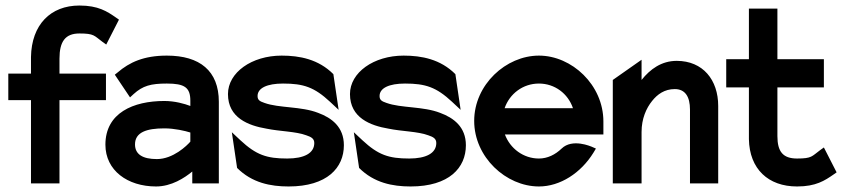

<svg xmlns="http://www.w3.org/2000/svg" viewBox="-20 -663 3054 694"><path d="M10 -301H92V0H195V-301H363V-397H195V-451C195 -513 216 -542 267 -542C321 -542 320 -534 350 -512L364 -502L410 -592L400 -599C367 -622 335 -643 267 -643C163 -643 94 -574 92 -457V-397H10Z M361 -140C361 -47 441 11 544 11C600 11 647 -20 675 -43V0H771V-295C771 -407 702 -462 583 -462C500 -462 448 -438 405 -401L395 -393L450 -311L463 -323C496 -353 525 -361 583 -361C647 -361 668 -347 668 -299V-280C647 -288 612 -298 574 -298C462 -298 361 -255 361 -140ZM468 -141C468 -185 510 -199 574 -199C611 -199 649 -190 668 -184V-151C656 -137 606 -88 547 -88C496 -88 468 -105 468 -141Z M804 -323C804 -237 878 -209 943 -198C991 -188 1050 -188 1087 -174C1105 -168 1116 -162 1116 -146C1116 -109 1079 -90 1018 -90C944 -90 906 -103 849 -156L818 -185L837 -56C891 -2 958 11 1023 11C1163 11 1223 -57 1223 -138C1223 -204 1179 -237 1130 -255C1069 -279 988 -272 936 -291C918 -297 911 -302 911 -316C911 -345 946 -361 1003 -361C1077 -361 1116 -348 1173 -295L1204 -266L1185 -395C1131 -449 1063 -462 998 -462C890 -462 804 -401 804 -323Z M1245 -323C1245 -237 1319 -209 1384 -198C1432 -188 1491 -188 1528 -174C1546 -168 1557 -162 1557 -146C1557 -109 1520 -90 1459 -90C1385 -90 1347 -103 1290 -156L1259 -185L1278 -56C1332 -2 1399 11 1464 11C1604 11 1664 -57 1664 -138C1664 -204 1620 -237 1571 -255C1510 -279 1429 -272 1377 -291C1359 -297 1352 -302 1352 -316C1352 -345 1387 -361 1444 -361C1518 -361 1557 -348 1614 -295L1645 -266L1626 -395C1572 -449 1504 -462 1439 -462C1331 -462 1245 -401 1245 -323Z M1694 -226C1694 -95 1809 11 1928 11C2005 11 2080 -38 2125 -111L2134 -126L2118 -133C2117 -133 2049 -164 2010 -126C1987 -104 1959 -90 1928 -90C1872 -90 1824 -126 1805 -177H2161V-224C2161 -356 2047 -462 1928 -462C1809 -462 1694 -357 1694 -226ZM1804 -272C1822 -324 1870 -361 1928 -361C1985 -361 2033 -325 2051 -272Z M2195 0H2299V-186C2299 -234 2316 -272 2337 -298C2356 -322 2382 -341 2419 -341C2457 -341 2474 -313 2474 -267V0H2576V-280C2576 -374 2521 -443 2426 -443C2371 -443 2330 -413 2299 -374V-447L2195 -374Z M2605 -347H2687V-160C2689 -52 2757 11 2861 11C2929 11 2961 -10 2994 -33L3004 -40L2958 -130L2944 -120C2914 -98 2915 -90 2861 -90C2810 -90 2790 -115 2790 -171V-347H2958V-449H2790V-632H2687V-449H2605Z"/></svg>

Font: Charger Sport
Style: BlkNrw
Weight: 900
Designer: Jasper
Foundry: Cannot Into Space Fonts
Version: Version 1.1